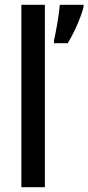

<svg xmlns="http://www.w3.org/2000/svg" viewBox="-20 -780 368 800"><path d="M167 0V-760H69V0ZM328 -750V-760H229C227 -724 212 -640 205 -612V-600H262C287 -639 317 -707 328 -750Z"/></svg>

Font: Noto Sans Armenian Condensed Medium
Style: Regular
Weight: 500
Width: 3
Designer: Monotype Design Team
Foundry: Monotype Imaging Inc.
Version: Version 2.008